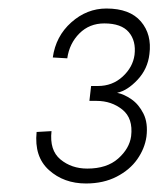

<svg xmlns="http://www.w3.org/2000/svg" viewBox="-20 -725 372 451"><path d="M66 -415 101 -417Q96 -372 122 -350.5Q148 -329 185 -329Q231 -329 257.5 -352.5Q284 -376 288 -405Q293 -447 267.5 -467.5Q242 -488 207 -488H190L194 -523H210Q244 -523 268 -545Q292 -567 296 -596Q300 -629 282.5 -649.5Q265 -670 225 -670Q190 -670 166.5 -646.5Q143 -623 138 -588L104 -590Q111 -640 147.5 -672.5Q184 -705 230 -705Q285 -705 311 -674.5Q337 -644 331 -598Q327 -563 303 -537.5Q279 -512 255 -507Q271 -504 288.5 -492Q306 -480 317 -458Q328 -436 324 -404Q320 -376 302.5 -351Q285 -326 254 -310Q223 -294 182 -294Q130 -294 95 -325.5Q60 -357 66 -415Z"/></svg>

Font: Haskoy ExtraLight
Style: Italic
Weight: 200
Designer: Ertekin Erdin
Foundry: Ertekin Erdin
Version: Version 2.000; ttfautohint (v1.8.4.7-5d5b)